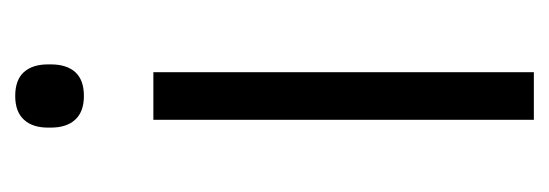

<svg xmlns="http://www.w3.org/2000/svg" viewBox="-249 -455 704 246"><g transform="rotate(-90 103.0 -332.0)"><path d="M72.5 0V-487.5H133.5V0ZM103 -576.5Q83 -576.5 72.8 -587.5Q62.5 -598.5 62.5 -619V-622.5Q62.5 -642.5 72.8 -653.5Q83 -664.5 103 -664.5Q123.5 -664.5 133.5 -653.5Q143.5 -642.5 143.5 -622.5V-619Q143.5 -598.5 133.5 -587.5Q123.5 -576.5 103 -576.5Z"/></g></svg>

Font: Anek Telugu Light
Style: Regular
Weight: 300
Version: Version 1.003